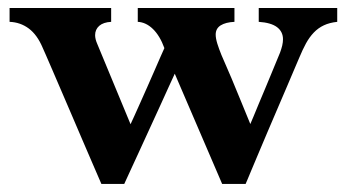

<svg xmlns="http://www.w3.org/2000/svg" viewBox="-20 -452 867 479"><path d="M232.9 6.8Q231.4 3.9 224.9 -11.7Q218.3 -27.3 208 -50.8Q197.8 -74.2 185.3 -103.5Q172.9 -132.8 159.7 -163.3Q146.5 -193.8 134 -223.1Q121.6 -252.4 111.3 -275.9Q101.1 -299.3 94.5 -314.7Q87.9 -330.1 86.4 -333Q72.8 -365.2 51.8 -380.9Q30.8 -396.5 3.9 -397.5V-432.1H257.3V-397.5Q237.8 -396.5 227.5 -387.5Q217.3 -378.4 217.3 -364.3Q217.3 -354.5 222.7 -342.3L305.7 -142.1Q308.6 -148.4 315.2 -162.8Q321.8 -177.2 330.1 -196Q338.4 -214.8 347.7 -235.6Q356.9 -256.3 365.2 -275.4Q373.5 -294.4 380.1 -309.6Q386.7 -324.7 390.1 -332Q378.9 -362.8 361.6 -379.6Q344.2 -396.5 323.7 -397.5V-432.1H564.9V-397.5Q543 -396.5 530.5 -388.7Q518.1 -380.9 518.1 -365.7Q518.1 -356.4 522.2 -343Q526.4 -329.6 532.5 -314.7Q538.6 -299.8 545.7 -284.2Q552.7 -268.6 558.1 -255.4Q569.8 -227.1 581.5 -198.7Q593.3 -170.4 604.5 -142.6Q606.9 -147.5 612.5 -161.4Q618.2 -175.3 625.7 -193.4Q633.3 -211.4 641.8 -231.7Q650.4 -252 657.7 -270Q665 -288.1 670.9 -302Q676.8 -315.9 678.7 -320.8Q682.1 -330.1 684.1 -338.4Q686 -346.7 686 -354Q686 -373 671.1 -384.3Q656.2 -395.5 625.5 -397.5V-432.1H821.3V-397.5Q802.2 -395.5 788.1 -388.9Q773.9 -382.3 762.9 -370.8Q752 -359.4 743.4 -343.8Q734.9 -328.1 726.6 -308.1Q723.1 -299.8 714.8 -280.5Q706.5 -261.2 695.8 -235.8Q685.1 -210.4 672.4 -181.2Q659.7 -151.9 647.5 -123Q635.3 -94.2 624.3 -68.1Q613.3 -42 605.5 -23.4Q601.6 -14.2 598.1 -5.6Q594.7 2.9 592.8 6.8H534.2L416 -268.1Q412.1 -259.8 402.3 -238.3Q392.6 -216.8 379.9 -189Q367.2 -161.1 352.8 -129.9Q338.4 -98.6 325.7 -70.8Q313 -43 303.2 -22Q293.5 -1 290 6.8Z"/></svg>

Font: XB Niloofar
Style: Bold
Weight: 700
Designer: Behnam
Foundry: Irmug
Version: Version 7.201 2008